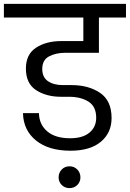

<svg xmlns="http://www.w3.org/2000/svg" viewBox="-47 -760 667 986"><path d="M290 -489Q240 -489 205 -470.5Q170 -452 170 -406Q170 -363 199.5 -343Q229 -323 276 -323H321Q408 -323 467 -283Q526 -243 526 -154Q526 -78 471 -32Q416 14 315 14Q203 14 138 -38.5Q73 -91 71 -179H153Q154 -121 195.5 -85.5Q237 -50 313 -50Q378 -50 412.5 -79Q447 -108 447 -155Q447 -213 407.5 -238Q368 -263 307 -263H266Q191 -263 138.5 -297Q86 -331 86 -408Q86 -481 138 -515Q190 -549 267 -549H381V-670H-27V-740H600V-670H461V-489ZM366 151Q366 174 350 190Q334 206 310 206Q286 206 270 190Q254 174 254 151Q254 127 270 110.5Q286 94 310 94Q334 94 350 110.5Q366 127 366 151Z"/></svg>

Font: DVN-Poppins
Style: Regular
Weight: 400
Designer: Ninad Kale (Devanagari), Jonny Pinhorn (Latin)
Foundry: Indian Type Foundry
Version: 4.004